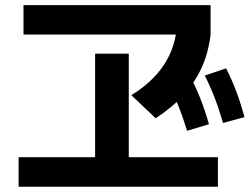

<svg xmlns="http://www.w3.org/2000/svg" viewBox="-20 -728 978 748"><path d="M52.5 -115.6H350.5V-518.9H481.7V-115.6H828.9V-0.4H52.5ZM71.5 -708H800.4V-593.5H71.5ZM669.7 -635.6 800.4 -593.5Q792.6 -525.4 766.9 -467.3Q741.1 -409.2 696.6 -359.7Q652.1 -310.1 586.5 -267.2L491.7 -357.2Q547.8 -391.4 586.5 -434.1Q625.3 -476.8 646.2 -527.5Q667.1 -578.2 669.7 -635.6ZM633.5 -402 719.2 -432.6Q742.5 -390.1 760.4 -344.5Q778.4 -298.9 794.1 -244.1L708.7 -218.4Q692.5 -272.1 675.1 -315.2Q657.6 -358.3 633.5 -402ZM777.7 -433.7 860.8 -461.7Q883.6 -417.1 900.5 -371.8Q917.5 -326.5 932.6 -271.7L848.8 -249Q833.1 -303.4 816.1 -347.5Q799.2 -391.5 777.7 -433.7Z"/></svg>

Font: Pretendard JP Variable
Style: Regular
Weight: 400
Designer: Base glyphs from Inter by Rasmus Andersson; Hangul glyphs from Noto Sans CJK(Source Han Sans) by Jang Soo-young and Kang
Foundry: Kil Hyung-jin
Version: Version 1.307;Glyphs 3.2 (3192)